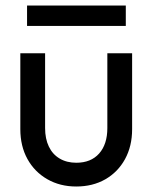

<svg xmlns="http://www.w3.org/2000/svg" viewBox="-20 -669 556 699"><path d="M257.5 10Q198.5 10 152.1 -16.6Q105.8 -43.2 79.9 -90.1Q54 -137 54 -198.8V-475H144.2V-202.8Q144.2 -163.8 157.8 -135.5Q171.2 -107.2 197 -91.9Q222.8 -76.5 257.7 -76.5Q311 -76.5 340.9 -110.1Q370.8 -143.8 370.8 -202.8V-475H461V-198.8Q461 -136.8 435.1 -89.6Q409.2 -42.5 363.4 -16.2Q317.5 10 257.5 10ZM78.5 -648.8H438V-574.5H78.5Z"/></svg>

Font: Outfit Thin
Style: Regular
Weight: 100
Designer: Rodrigo Fuenzalida
Foundry: fragTYPE
Version: Version 1.100;gftools[0.9.27]